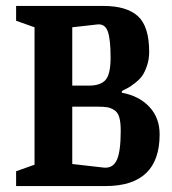

<svg xmlns="http://www.w3.org/2000/svg" viewBox="-20 -626 580 646"><path d="M34.2 0V-49.8L96.2 -71.8V-534.2L34.2 -556.2V-606H328.1Q406.2 -606 444.1 -571.5Q481.9 -537.1 481.9 -451.2Q481.9 -426.3 474.6 -405Q467.3 -383.8 459 -371.6Q450.7 -359.4 434.6 -346.9Q418.5 -334.5 411.9 -331.1Q405.3 -327.6 390.1 -319.8V-314Q447.3 -303.7 482.2 -266.8Q517.1 -230 517.1 -173.8Q517.1 0 335 0ZM223.1 -337.9H278.8Q317.9 -337.9 335 -356.9Q352.1 -376 352.1 -432.1Q352.1 -493.7 342.8 -519.8Q333.5 -545.9 309.1 -543.9L223.1 -534.2ZM330.1 -62Q360.4 -59.6 373.3 -88.1Q386.2 -116.7 386.2 -186Q386.2 -214.4 381.3 -231.2Q376.5 -248 364.5 -255.6Q352.5 -263.2 341.1 -265.1Q329.6 -267.1 308.1 -267.1H223.1V-74.2Z"/></svg>

Font: Grenze SemiBold
Style: Regular
Weight: 600
Designer: Renata Polastri
Foundry: Omnibus-Type
Version: Version 1.002;PS 001.002;hotconv 1.0.88;makeotf.lib2.5.64775